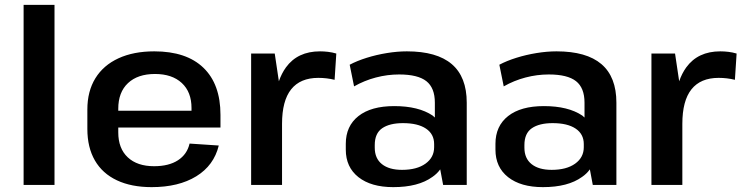

<svg xmlns="http://www.w3.org/2000/svg" viewBox="-20 -760 3047 789"><path d="M204 -740V0H77V-740Z M603 9Q520 9 460.5 -19Q401 -47 370 -100.5Q339 -154 339 -230V-310Q339 -385 372 -438.5Q405 -492 467 -520.5Q529 -549 614 -549Q746 -549 816 -481.5Q886 -414 886 -288V-236H466V-216Q466 -150 505 -113.5Q544 -77 613 -77Q674 -77 711.5 -101.5Q749 -126 759 -170L879 -162Q859 -80 786.5 -35.5Q714 9 603 9ZM466 -305H767V-316Q767 -382 727 -419Q687 -456 617 -456Q546 -456 506 -418.5Q466 -381 466 -313Z M1012 -540H1109L1126 -426Q1137 -458 1155 -483Q1203 -549 1295 -549Q1311 -549 1328 -547Q1345 -545 1362 -540L1355 -432Q1323 -440 1288 -440Q1214 -440 1176.5 -393Q1139 -346 1139 -251V0H1012Z M1596 9Q1505 9 1453 -32Q1401 -73 1401 -145V-169Q1401 -242 1453 -283Q1505 -324 1600 -324Q1700 -324 1758 -285Q1762 -281 1767 -277V-338Q1767 -399 1732 -426.5Q1697 -454 1620 -454Q1572 -454 1524.5 -441.5Q1477 -429 1435 -405L1417 -494Q1447 -510 1487 -522.5Q1527 -535 1570 -542Q1613 -549 1652 -549Q1775 -549 1836.5 -496.5Q1898 -444 1898 -338V0H1801L1789 -64Q1776 -46 1757 -33Q1699 9 1596 9ZM1632 -62Q1693 -62 1728.5 -87.5Q1764 -113 1764 -155V-168Q1764 -209 1730.5 -231.5Q1697 -254 1636 -254Q1581 -254 1550.5 -233Q1520 -212 1520 -164V-153Q1520 -109 1549.5 -85.5Q1579 -62 1632 -62Z M2211 9Q2120 9 2068 -32Q2016 -73 2016 -145V-169Q2016 -242 2068 -283Q2120 -324 2215 -324Q2315 -324 2373 -285Q2377 -281 2382 -277V-338Q2382 -399 2347 -426.5Q2312 -454 2235 -454Q2187 -454 2139.5 -441.5Q2092 -429 2050 -405L2032 -494Q2062 -510 2102 -522.5Q2142 -535 2185 -542Q2228 -549 2267 -549Q2390 -549 2451.5 -496.5Q2513 -444 2513 -338V0H2416L2404 -64Q2391 -46 2372 -33Q2314 9 2211 9ZM2247 -62Q2308 -62 2343.5 -87.5Q2379 -113 2379 -155V-168Q2379 -209 2345.5 -231.5Q2312 -254 2251 -254Q2196 -254 2165.5 -233Q2135 -212 2135 -164V-153Q2135 -109 2164.5 -85.5Q2194 -62 2247 -62Z M2657 -540H2754L2771 -426Q2782 -458 2800 -483Q2848 -549 2940 -549Q2956 -549 2973 -547Q2990 -545 3007 -540L3000 -432Q2968 -440 2933 -440Q2859 -440 2821.5 -393Q2784 -346 2784 -251V0H2657Z"/></svg>

Font: Pathway Extreme 8pt Thin 12pt SemiBold
Style: Regular
Weight: 600
Version: Version 1.001;gftools[0.9.26]